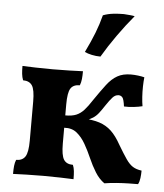

<svg xmlns="http://www.w3.org/2000/svg" viewBox="-52 -766 703 822"><g transform="rotate(5 299.0 -355.5)"><path d="M427 9Q404 -7 387 -34.5Q370 -62 356.5 -93Q343 -124 327 -152Q311 -180 289.5 -197.5Q268 -215 235 -213V-266Q264 -266 282 -273.5Q300 -281 315 -297.5Q330 -314 348 -342Q376 -383 397 -410.5Q418 -438 442 -451.5Q466 -465 500 -465Q515 -465 531 -463Q547 -461 558 -458Q556 -441 555.5 -418.5Q555 -396 556.5 -373.5Q558 -351 561 -334Q545 -330 523.5 -327.5Q502 -325 482 -326Q478 -357 471.5 -364.5Q465 -372 455 -372Q441 -372 429.5 -359.5Q418 -347 402 -323Q389 -303 378.5 -289.5Q368 -276 355 -267.5Q342 -259 321 -251L309 -260Q354 -258 383 -248.5Q412 -239 434 -218.5Q456 -198 477 -160Q499 -123 513.5 -102Q528 -81 543 -71.5Q558 -62 581 -59Q581 -43 579 -27Q577 -11 571 0Q554 0 530 0.5Q506 1 479 3Q452 5 427 9ZM34 3Q34 -17 35.5 -31.5Q37 -46 42 -58Q69 -58 81 -76.5Q93 -95 93 -145V-313Q93 -364 81 -382Q69 -400 42 -400Q37 -413 35.5 -427.5Q34 -442 34 -461Q56 -460 91.5 -459Q127 -458 164 -458Q201 -458 236.5 -459Q272 -460 294 -461Q294 -442 292.5 -427.5Q291 -413 286 -400Q258 -400 246.5 -382Q235 -364 235 -313V-145Q235 -95 246.5 -76.5Q258 -58 286 -58Q291 -46 292.5 -31.5Q294 -17 294 3Q272 2 236.5 1Q201 0 164 0Q127 0 91.5 1Q56 2 34 3ZM363 -530Q344 -530 325.5 -534Q307 -538 295 -544Q318 -591 333 -629.5Q348 -668 358 -707Q379 -715 402 -717.5Q425 -720 447 -720Q460 -719 472.5 -718Q485 -717 494 -715Q458 -672 424 -624Q390 -576 363 -530Z"/></g></svg>

Font: Vollkorn
Style: Bold
Weight: 700
Designer: Friedrich Althausen
Foundry: Friedrich Althausen
Version: Version 5.000